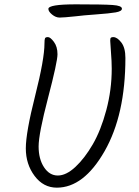

<svg xmlns="http://www.w3.org/2000/svg" viewBox="-20 -875 639 885"><path d="M542 -835Q542 -823 513.5 -818Q485 -813 422.5 -808.5Q360 -804 330 -800Q273 -794 255 -794Q237 -794 220 -808Q203 -822 203 -834Q203 -855 329.5 -855Q456 -855 499 -852Q542 -849 542 -835ZM495 -558Q495 -592 491.5 -634.5Q488 -677 488 -687.5Q488 -698 491 -701Q494 -704 502 -704Q520 -704 539 -679.5Q558 -655 558 -608Q558 -346 462 -178Q366 -10 242 -10Q180 -10 139.5 -64Q99 -118 99 -191Q99 -264 142 -433.5Q185 -603 185 -675Q185 -693 187.5 -698.5Q190 -704 201 -704Q212 -704 228.5 -682Q245 -660 245 -625Q245 -590 201.5 -424Q158 -258 158 -200Q158 -142 183 -104Q208 -66 246.5 -66Q285 -66 327.5 -105.5Q370 -145 407.5 -209.5Q445 -274 470 -367.5Q495 -461 495 -558Z"/></svg>

Font: Kalam Light
Style: Regular
Weight: 300
Version: Version 2.001;PS 1.0;hotconv 1.0.79;makeotf.lib2.5.61930; tt